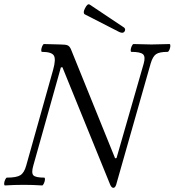

<svg xmlns="http://www.w3.org/2000/svg" viewBox="-29 -877 829 911"><path d="M537.1 -725.1 373 -809.1Q363.3 -815.9 374 -836.9Q386.2 -862.3 397 -855L554.2 -750Q569.3 -742.2 563 -729Q555.2 -716.3 537.1 -725.1ZM494.1 0 267.1 -558.1 259.8 -557.1 128.9 -90.8Q119.1 -56.6 129.2 -45.4Q139.2 -34.2 181.2 -34.2Q185.1 -32.7 184.3 -24.4Q183.6 -16.1 179.2 -6.6Q174.8 2.9 170.9 2.9Q127.9 0 83 0Q39.1 0 -5.9 2.9Q-9.8 1.5 -9.3 -6.8Q-8.8 -15.1 -4.4 -24.7Q0 -34.2 3.9 -34.2Q49.3 -34.2 67.6 -45.7Q85.9 -57.1 95.2 -90.8L223.1 -545.9Q237.3 -596.7 226.3 -613.8Q215.3 -630.9 169.9 -630.9Q166 -632.3 166.7 -640.6Q167.5 -648.9 171.6 -658.4Q175.8 -668 180.2 -668Q231.9 -666 256.8 -666Q283.2 -666 292.7 -661.4Q302.2 -656.7 308.1 -642.1L517.1 -126L523.9 -127L652.8 -575.2Q662.1 -607.9 649.7 -619.4Q637.2 -630.9 594.2 -630.9Q590.3 -632.3 591.1 -640.6Q591.8 -648.9 596.2 -658.4Q600.6 -668 605 -668Q660.6 -666 689.9 -666Q718.3 -666 775.9 -668Q779.8 -666.5 779.3 -658.2Q778.8 -649.9 774.7 -640.4Q770.5 -630.9 766.1 -630.9Q727.5 -630.9 711.7 -620.1Q695.8 -609.4 686 -576.2L522 0Q517.1 14.2 508.8 14.2Q500.5 14.2 494.1 0Z"/></svg>

Font: Junicode SmCond
Style: Italic
Weight: 400
Width: 4
Italic angle: -11°
Designer: Peter S. Baker
Version: Version 2.206